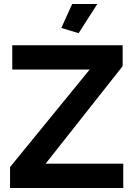

<svg xmlns="http://www.w3.org/2000/svg" viewBox="-20 -935 667 955"><path d="M30 -104 426 -589H41V-710H590V-606L207 -121H593V0H30ZM371 -770 285 -796 339 -915H464Z"/></svg>

Font: Raleway
Style: Bold
Weight: 700
Designer: Matt McInerney, Pablo Impallari, Rodrigo Fuenzalida
Foundry: Matt McInerney, Pablo Impallari, Rodrigo Fuenzalida
Version: Version 4.026